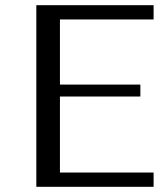

<svg xmlns="http://www.w3.org/2000/svg" viewBox="-20 -720 642 740"><path d="M120 -700H572V-645H211V-394H521V-348H211V-55H572V0H120Z"/></svg>

Font: Tenor Sans
Style: Regular
Weight: 400
Designer: Denis Masharov
Foundry: Denis Masharov
Version: Version 1.1